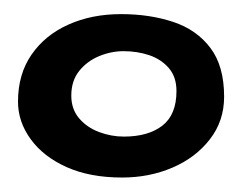

<svg xmlns="http://www.w3.org/2000/svg" viewBox="-20 -656 352 272"><path d="M153 -404.5Q107.5 -404.5 74.5 -419.2Q41.5 -434 23.5 -458.8Q5.5 -483.5 5.5 -512Q5.5 -551 24.8 -578.8Q44 -606.5 77 -621.2Q110 -636 151.5 -636Q192 -636 225.2 -625Q258.5 -614 278 -588.2Q297.5 -562.5 297.5 -519Q297.5 -484.5 277.2 -458.5Q257 -432.5 224.2 -418.5Q191.5 -404.5 153 -404.5ZM155.5 -462.5Q190 -462.5 210 -478Q230 -493.5 230 -527Q230 -547 219.2 -559.5Q208.5 -572 191.5 -577.8Q174.5 -583.5 155 -583.5Q137.5 -583.5 120.5 -576.5Q103.5 -569.5 92.2 -555.5Q81 -541.5 81 -520.5Q81 -501.5 92 -488.5Q103 -475.5 120.2 -469Q137.5 -462.5 155.5 -462.5Z"/></svg>

Font: Gluten Medium
Style: Regular
Weight: 500
Designer: Tyler Finck
Foundry: Etcetera Type Company
Version: Version 1.300